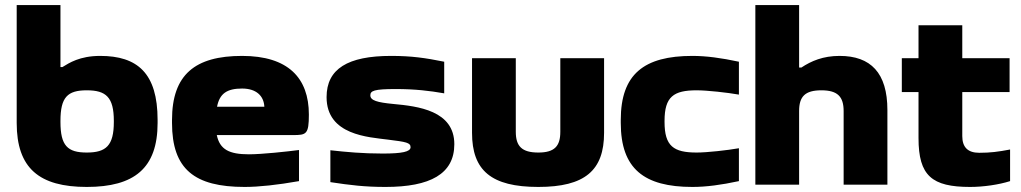

<svg xmlns="http://www.w3.org/2000/svg" viewBox="-20 -730 4035 759"><path d="M603 -244V-256C603 -441 523 -509 376 -509C295 -509 253 -481 227 -465H219V-710H46V-244C46 -65 135 9 323 9C511 9 603 -65 603 -244ZM219 -248V-252C219 -346 247 -373 323 -373C399 -373 430 -346 430 -252V-248C430 -154 399 -127 323 -127C247 -127 219 -154 219 -248Z M1201 -277C1201 -422 1119 -509 937 -509C751 -509 660 -435 660 -256V-244C660 -61 749 9 947 9C1004 9 1077 1 1162 -14V-137C1117 -131 1015 -120 964 -120C886 -120 849 -139 837 -196H1138C1191 -196 1201 -199 1201 -277ZM838 -308C848 -360 877 -380 937 -380C993 -380 1023 -351 1025 -308Z M1514 -178C1586 -169 1603 -166 1603 -148C1603 -130 1569 -123 1493 -123C1413 -123 1350 -129 1286 -136V-10C1365 2 1422 9 1504 9C1680 9 1776 -42 1776 -160C1776 -293 1632 -310 1535 -319C1471 -325 1444 -333 1444 -353C1444 -371 1458 -378 1544 -378C1621 -378 1679 -371 1736 -361V-486C1662 -501 1607 -509 1526 -509C1355 -509 1271 -458 1271 -346C1271 -195 1438 -188 1514 -178Z M1846 -205C1846 -56 1922 9 2108 9C2292 9 2368 -56 2368 -205V-500H2195V-209C2195 -152 2172 -127 2108 -127C2043 -127 2019 -152 2019 -209V-500H1846Z M2434 -256V-244C2434 -63 2526 9 2717 9C2772 9 2831 1 2901 -14V-144C2856 -136 2775 -127 2734 -127C2643 -127 2607 -152 2607 -248V-252C2607 -348 2643 -373 2734 -373C2775 -373 2856 -364 2901 -356V-486C2831 -501 2772 -509 2717 -509C2526 -509 2434 -437 2434 -256Z M2966 -710V0H3139V-291C3139 -348 3162 -373 3227 -373C3291 -373 3315 -348 3315 -291V0H3488V-295C3488 -442 3422 -509 3299 -509C3234 -509 3187 -489 3148 -463H3139V-710Z M3851 -126C3806 -126 3784 -148 3784 -192V-366H3971V-500H3784V-630H3611V-500H3545V-366H3611V-184C3611 -35 3664 9 3815 9C3868 9 3929 0 3973 -14V-139C3926 -130 3895 -126 3851 -126Z"/></svg>

Font: LT Wave Black
Style: Regular
Weight: 900
Designer: Daniel Lyons
Version: Version 2.5 (Glyphs App)